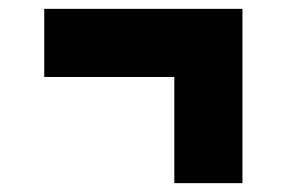

<svg xmlns="http://www.w3.org/2000/svg" viewBox="-20 -573 649 434"><path d="M528 -553V-159H374V-399H80V-553Z"/></svg>

Font: Exo Black
Style: Regular
Weight: 900
Designer: Natanael Gama
Foundry: Natanael Gama
Version: Version 1.500; ttfautohint (v1.6)